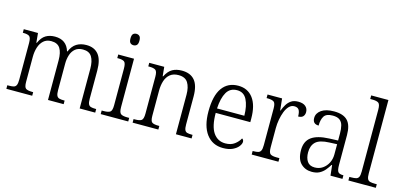

<svg xmlns="http://www.w3.org/2000/svg" viewBox="-67 -1204 3474 1657"><g transform="rotate(15 1670.0 -375.0)"><path d="M29 0V-32H44Q71 -32 86.5 -36.5Q102 -41 109 -56.5Q116 -72 116 -105V-432Q116 -480 100 -492Q84 -504 47 -504H41V-536H168L176 -451H180Q203 -503 237.5 -523.5Q272 -544 319 -544Q422 -544 451 -448H455Q476 -499 512.5 -521.5Q549 -544 600 -544Q671 -544 708.5 -498Q746 -452 746 -355V-104Q746 -71 753 -56Q760 -41 775.5 -36.5Q791 -32 818 -32H823V0H684V-354Q684 -423 660.5 -461Q637 -499 581 -499Q538 -499 512 -477Q486 -455 474.5 -419Q463 -383 463 -341V-105Q463 -72 470 -56.5Q477 -41 492.5 -36.5Q508 -32 534 -32H541V0H401V-354Q401 -424 377.5 -461Q354 -498 298 -498Q256 -498 229.5 -474Q203 -450 190.5 -411Q178 -372 178 -326V-103Q178 -54 195 -43Q212 -32 253 -32H260V0Z M991 -647Q973 -647 962 -658Q951 -669 951 -698Q951 -727 962 -738Q973 -749 991 -749Q1008 -749 1019.5 -738Q1031 -727 1031 -698Q1031 -669 1019.5 -658Q1008 -647 991 -647ZM872 0V-32H890Q930 -32 947 -43.5Q964 -55 964 -103V-431Q964 -480 948 -492Q932 -504 894 -504H885V-536H1026V-105Q1026 -56 1043 -44Q1060 -32 1100 -32H1118V0Z M1157 0V-32H1169Q1210 -32 1227 -43.5Q1244 -55 1244 -105V-433Q1244 -481 1227 -492.5Q1210 -504 1173 -504H1162V-536H1296L1304 -454H1308Q1334 -505 1369 -524.5Q1404 -544 1453 -544Q1529 -544 1568 -498Q1607 -452 1607 -354V-105Q1607 -72 1613.5 -56.5Q1620 -41 1635 -36.5Q1650 -32 1677 -32H1684V0H1544V-354Q1544 -420 1519.5 -459.5Q1495 -499 1435 -499Q1388 -499 1359.5 -475.5Q1331 -452 1318.5 -413Q1306 -374 1306 -326V-102Q1306 -54 1322.5 -43Q1339 -32 1379 -32H1387V0Z M1966 10Q1871 10 1817.5 -61.5Q1764 -133 1764 -263Q1764 -404 1814 -474Q1864 -544 1957 -544Q2042 -544 2089.5 -480.5Q2137 -417 2137 -299V-267H1828Q1828 -148 1867 -91Q1906 -34 1975 -34Q2025 -34 2057 -58Q2089 -82 2105 -113Q2111 -110 2115.5 -103.5Q2120 -97 2120 -86Q2120 -68 2103 -45.5Q2086 -23 2052 -6.5Q2018 10 1966 10ZM2073 -307Q2072 -395 2044.5 -449.5Q2017 -504 1957 -504Q1894 -504 1864 -452Q1834 -400 1829 -307Z M2221 0V-32H2229Q2254 -32 2270 -36.5Q2286 -41 2293.5 -56.5Q2301 -72 2301 -106V-433Q2301 -481 2283.5 -492.5Q2266 -504 2226 -504H2219V-536H2349L2360 -431H2363Q2374 -460 2389.5 -486Q2405 -512 2429.5 -528.5Q2454 -545 2492 -545Q2536 -545 2558 -525.5Q2580 -506 2580 -475Q2580 -451 2566.5 -436Q2553 -421 2523 -421Q2523 -461 2511 -479.5Q2499 -498 2469 -498Q2443 -498 2423 -477.5Q2403 -457 2390 -423.5Q2377 -390 2370 -351Q2363 -312 2363 -275V-103Q2363 -54 2380 -43Q2397 -32 2435 -32H2460V0Z M2759 10Q2700 10 2661 -28.5Q2622 -67 2622 -148Q2622 -227 2674 -265Q2726 -303 2833 -307L2910 -310V-372Q2910 -413 2902.5 -443Q2895 -473 2873.5 -489.5Q2852 -506 2811 -506Q2753 -506 2733.5 -475Q2714 -444 2714 -391Q2660 -391 2660 -445Q2660 -488 2700 -516Q2740 -544 2813 -544Q2895 -544 2933.5 -504Q2972 -464 2972 -375V-111Q2972 -62 2983.5 -47Q2995 -32 3028 -32H3032V0H2925L2915 -92H2910Q2894 -66 2874.5 -42.5Q2855 -19 2827.5 -4.5Q2800 10 2759 10ZM2774 -33Q2814 -33 2844.5 -54Q2875 -75 2892.5 -109.5Q2910 -144 2910 -185V-277L2843 -274Q2755 -271 2720.5 -238Q2686 -205 2686 -145Q2686 -95 2707 -64Q2728 -33 2774 -33Z M3085 0V-32H3101Q3129 -32 3145.5 -36.5Q3162 -41 3169 -56.5Q3176 -72 3176 -105V-656Q3176 -705 3159 -716.5Q3142 -728 3105 -728H3085V-760H3239V-105Q3239 -72 3246 -56.5Q3253 -41 3269.5 -36.5Q3286 -32 3315 -32H3330V0Z"/></g></svg>

Font: Noto Serif Tamil SemiCondensed Light
Style: Italic
Weight: 300
Width: 4
Italic angle: -12°
Designer: Indian Type Foundry, Tom Grace, and the Monotype Design Team
Foundry: Monotype Imaging Inc.
Version: Version 2.003; ttfautohint (v1.8.4.7-5d5b)